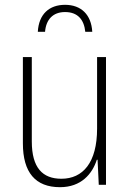

<svg xmlns="http://www.w3.org/2000/svg" viewBox="-20 -767 540 797"><path d="M250 -747C185 -747 141 -709 137 -635H167C171 -685 199 -717 250 -717C303 -717 329 -685 334 -635H363C359 -706 317 -747 250 -747ZM229 10C317 10 363 -45 382 -104H385L390 0H420V-530H383V-233C383 -92 324 -25 235 -25C157 -25 112 -70 112 -180V-530H75V-172C75 -51 127 10 229 10Z"/></svg>

Font: Noto Sans Mono ExtraCondensed ExtraLight
Style: Regular
Weight: 200
Width: 2
Designer: Monotype Design Team
Foundry: Monotype Imaging Inc.
Version: Version 2.014